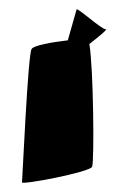

<svg xmlns="http://www.w3.org/2000/svg" viewBox="-20 -722 261 419"><path d="M28 -324C27 -318 175 -346 181 -358C186 -369 184 -574 175 -626C197 -643 215 -658 211 -658C201 -658 147 -708 147 -701L128 -634C94 -630 53 -623 49 -615C41 -605 29 -332 28 -324Z"/></svg>

Font: Ampere
Style: SCCnd
Weight: 400
Version: Version 1